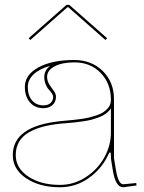

<svg xmlns="http://www.w3.org/2000/svg" viewBox="-20 -770 595 792"><path d="M105 -605 98.1 -612.3 254.4 -750H265.6L421.9 -612.3L415 -605L261.7 -740.2H258.3ZM187 -498.5Q142.1 -485.8 118.4 -463.1Q94.7 -440.4 94.7 -411.6Q94.7 -376 112.3 -355.7Q129.9 -335.4 159.2 -335.4Q178.2 -335.4 188.7 -345.2Q199.2 -355 199.2 -370.6Q199.2 -377 193.6 -385.3Q188 -393.6 180.9 -401.1Q173.8 -408.7 168.2 -422.6Q162.6 -436.5 162.6 -453.1Q162.6 -479.5 187 -498.5ZM285.6 -522.5Q357.9 -522.5 404.1 -476.8Q450.2 -431.2 450.2 -360.4V-117.7L458 -69.8Q467.8 -10.3 488.3 -9.8L542 -15.1L543 -4.9L488.3 2.4H487.8Q456.5 2.4 445.3 -67.9Q444.3 -73.2 442.4 -85.9Q440.4 -98.6 439 -106.9Q437.5 -115.2 437.5 -117.2V-127.9Q437.5 -141.6 434.1 -141.6Q430.7 -141.6 426.3 -130.9Q398.9 -72.8 345.7 -35.2Q292.5 2.4 227.5 2.4Q142.6 2.4 87.6 -34.9Q32.7 -72.3 32.7 -129.9Q32.7 -249.5 227.1 -270Q232.9 -270.5 252.4 -272.5Q272 -274.4 283.4 -275.4Q294.9 -276.4 314.9 -279.3Q335 -282.2 347.9 -285.4Q360.8 -288.6 377.2 -293.9Q393.6 -299.3 403.8 -305.7Q414.1 -312 422.9 -321.3Q431.6 -330.6 435.1 -341.3Q437.5 -350.1 437.5 -357.4V-360.4Q437 -426.3 395 -469.5Q353 -512.7 287.1 -512.7Q236.3 -512.7 205.3 -496.3Q174.3 -480 174.3 -453.1Q174.3 -436 183.3 -421.9Q192.4 -407.7 201.7 -395.5Q210.9 -383.3 210.9 -370.6Q210.9 -349.6 196.5 -336.7Q182.1 -323.7 159.2 -323.7Q124.5 -323.7 103.5 -347.7Q82.5 -371.6 82.5 -411.6Q82.5 -461.4 138.4 -491.9Q194.3 -522.5 285.6 -522.5ZM437.5 -323.2Q430.7 -312 418.7 -302.7Q406.7 -293.5 390.4 -287.1Q374 -280.8 358.9 -276.6Q343.8 -272.5 322.5 -269.5Q301.3 -266.6 288.3 -265.1Q275.4 -263.7 254.6 -262Q233.9 -260.3 228 -259.8Q187.5 -255.4 156.2 -247.1Q125 -238.8 98.9 -223.9Q72.8 -209 58.8 -185.3Q44.9 -161.6 44.9 -129.9Q44.9 -76.7 96.4 -42Q147.9 -7.3 227.5 -7.3Q284.7 -7.3 333.7 -39.1Q382.8 -70.8 410.2 -120.4Q437.5 -169.9 437.5 -222.7Z"/></svg>

Font: ZnikomitNo24
Style: Thin
Weight: 300
Designer: gluk
Foundry: gluk
Version: Version 0.55